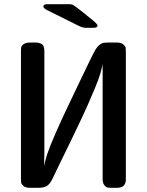

<svg xmlns="http://www.w3.org/2000/svg" viewBox="-20 -897 702 917"><path d="M80.1 -43.9V-652.8Q80.1 -664.1 81.5 -671.6Q83 -679.2 93.5 -686.5Q104 -693.8 123 -693.8H150.9Q157.7 -693.8 162.8 -692.9Q168 -691.9 176 -688.5Q184.1 -685.1 188 -676Q191.9 -667 191.9 -651.9V-160.2Q191.9 -155.3 191.4 -145Q190.9 -134.8 190.9 -129.9Q190.9 -126 191.4 -116.9Q191.9 -107.9 191.9 -103Q193.8 -126 206.5 -163.6Q219.2 -201.2 248 -266.6Q276.9 -332 292 -363Q307.1 -394 348.1 -481Q425.3 -643.1 436 -660.2Q455.1 -690.9 480 -692.9Q485.8 -693.8 494.1 -693.8H539.1Q559.1 -693.8 569.1 -684.8Q579.1 -675.8 580.1 -669.4Q581.1 -663.1 581.1 -649.9V-41Q581.1 0 539.1 0H512.2Q500 0 492.9 -1.5Q485.8 -2.9 478 -12.9Q470.2 -22.9 470.2 -42V-564Q470.2 -567.9 469.7 -576.9Q469.2 -585.9 469.2 -590.8Q467.3 -573.7 459.2 -545.9Q451.2 -518.1 433.1 -475.1Q415 -432.1 400.6 -399.2Q386.2 -366.2 357.7 -306.2Q329.1 -246.1 315.4 -218Q301.8 -189.9 268.8 -122.6Q235.8 -55.2 229 -40Q215.8 -14.2 200.9 -7.1Q186 0 162.1 0H122.1Q102.1 0 92 -9Q82 -18.1 81.1 -24.4Q80.1 -30.8 80.1 -43.9ZM187 -866.2Q187 -877.4 208 -877H311Q314.9 -877 317.9 -876.5Q320.8 -876 323.7 -875.5Q326.7 -875 330.8 -872.1Q335 -869.1 338.9 -866.7Q342.8 -864.3 351.3 -857.7Q359.9 -851.1 367.4 -845.2Q375 -839.4 388.9 -827.9Q402.8 -816.4 417 -805.2Q445.8 -782.2 445.8 -775.4Q445.8 -764.2 426.8 -764.2H387.7Q375.5 -764.2 354.7 -774.2Q334 -784.2 208 -847.2Q187 -857.4 187 -866.2Z"/></svg>

Font: CMU Sans Serif Demi Condensed
Style: DemiCondensed
Weight: 600
Width: 3
Version: Version 0.7.0